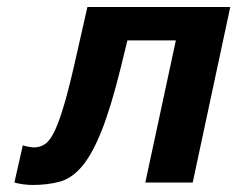

<svg xmlns="http://www.w3.org/2000/svg" viewBox="-20 -520 676 547"><path d="M45 -106Q50 -104 61 -102Q72 -100 77 -100Q95 -100 109.5 -110.5Q124 -121 137.5 -150.5Q151 -180 166 -233Q181 -286 200 -372L229 -500H636L529 0H394L481 -405H343L324 -327Q296 -214 269.5 -147.5Q243 -81 214 -46.5Q185 -12 150.5 -2.5Q116 7 72 7Q68 7 60.5 6.5Q53 6 45.5 5Q38 4 31 2.5Q24 1 21 0Z"/></svg>

Font: Perun
Style: Bold Italic
Weight: 700
Italic angle: -12°
Foundry: Copyright (c) Stefan Peev, Context Ltd, 2016
Version: Version 1.027